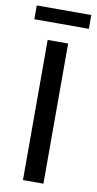

<svg xmlns="http://www.w3.org/2000/svg" viewBox="-88 -811 429 850"><g transform="rotate(10 126.0 -386.0)"><path d="M172 -630V0H80V-630ZM251 -772V-710H6V-772Z"/></g></svg>

Font: Mukta Vaani
Style: Regular
Weight: 400
Designer: Noopur Datye, Girish Dalvi, Yashodeep Gholap, Pallavi Karambelkar
Foundry: Ek Type
Version: Version 2.538;PS 1.000;hotconv 16.6.51;makeotf.lib2.5.65220;